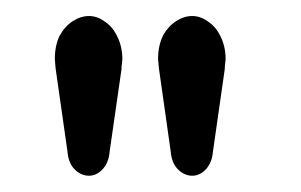

<svg xmlns="http://www.w3.org/2000/svg" viewBox="-20 -779 370 236"><path d="M256.3 -696.3V-694.3L241.7 -592.3Q240.7 -580.1 233.9 -571.8Q226.1 -563 216.3 -563Q206.1 -563 197.8 -571.8Q190.9 -579.6 189.9 -592.3L175.3 -695.3L174.3 -706.5Q174.3 -722.7 180.2 -734.9Q186.5 -746.6 196.3 -752.9Q206.1 -759.3 216.3 -759.3Q226.6 -759.3 235.8 -752.4Q245.6 -746.1 251.5 -733.4Q257.3 -721.2 257.3 -706.1ZM129.4 -696.3V-694.3L114.7 -592.3Q113.8 -580.1 106.9 -571.8Q99.1 -563 89.4 -563Q79.1 -563 70.8 -571.8Q64 -579.6 63 -592.3L48.3 -695.3L47.4 -706.5Q47.4 -722.7 53.2 -734.9Q59.6 -746.6 69.3 -752.9Q79.1 -759.3 89.4 -759.3Q99.6 -759.3 108.9 -752.4Q118.7 -746.1 124.5 -733.4Q130.4 -721.2 130.4 -706.1Z"/></svg>

Font: inglobal
Style: Regular
Weight: 400
Designer: Andrey Kochetov, Denis Davydov, Evgeny Yurtaev
Foundry: inglobal
Version: Version 1.00 September 25, 2014, initial release